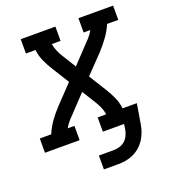

<svg xmlns="http://www.w3.org/2000/svg" viewBox="-155 -625 784 885"><g transform="rotate(-20 237.5 -182.5)"><path d="M203 165V97H275Q289 97 304 93Q319 89 330.5 79Q342 69 348.5 55.5Q355 42 358 27L362 0H258V-70H300Q297 -89 289.5 -106Q282 -123 272 -139L231 -205L163 -133Q148 -118 134.5 -103Q121 -88 111 -70H144V0H-26V-70H30Q43 -101 63 -129Q83 -157 107 -182L190 -269L137 -354Q122 -378 110 -404.5Q98 -431 95 -460H48V-530H218V-460H175Q178 -441 185.5 -424Q193 -407 203 -391L244 -325L312 -397Q327 -412 340.5 -427Q354 -442 364 -460H331V-530H501V-460H446Q433 -429 412.5 -401Q392 -373 369 -348L285 -261L338 -176Q353 -152 365 -125.5Q377 -99 380 -70H450L434 27Q431 46 424.5 64Q418 82 407.5 98.5Q397 115 381.5 128.5Q366 142 348.5 150Q331 158 312.5 161.5Q294 165 275 165Z"/></g></svg>

Font: Iosevka Curly Slab Oblique
Style: Regular
Weight: 400
Italic angle: -9°
Monospace: yes
Designer: Belleve Invis
Foundry: Belleve Invis
Version: Version 11.1.0; ttfautohint (v1.8.3)